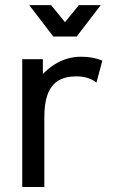

<svg xmlns="http://www.w3.org/2000/svg" viewBox="-20 -743 451 763"><path d="M363.3 -414.6 386.7 -502Q368.2 -509.8 347.4 -513.7Q326.7 -517.6 301.8 -517.6Q271.5 -517.6 244.6 -509Q217.8 -500.5 194.6 -485.4Q171.4 -470.2 150.4 -449.2V-507.8H68.4V0H156.2V-279.3Q156.2 -333 169.4 -368.4Q182.6 -403.8 210.4 -421.6Q238.3 -439.5 282.2 -439.5Q308.1 -439.5 327.9 -433.3Q347.7 -427.2 363.3 -414.6ZM183.1 -722.7H96.2L191.9 -597.7H284.7ZM293.5 -722.7 191.9 -597.7H284.7L380.4 -722.7Z"/></svg>

Font: Giphurs SC
Style: Regular
Weight: 400
Version: Version 0.920